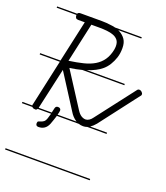

<svg xmlns="http://www.w3.org/2000/svg" viewBox="-144 -648 850 985"><g transform="rotate(20 281.5 -155.5)"><path d="M462 -535H336L342 -532Q363 -521 375.5 -503Q388 -485 388 -455Q388 -426 380.5 -403Q373 -380 361 -360.5Q349 -341 333 -327.5Q317 -314 299 -305Q278 -294 255 -287H462V-280H233Q203 -272 167 -267L288 -79Q299 -62 311 -54.5Q323 -47 335 -47Q344 -47 353.5 -53Q363 -59 370 -69L530 -277Q535 -285 543 -285Q550 -285 556.5 -279Q563 -273 563 -266Q563 -260 558 -256L398 -47Q385 -31 370 -21H462V-14H357Q346 -10 335 -10Q322 -10 310 -14H190Q190 -13 190 -12Q183 11 174 35Q159 72 121 72Q106 72 106 57Q106 48 111 45.5Q116 43 123.5 41Q131 39 138.5 33.5Q146 28 151 13Q155 -2 159 -14H86Q82 -7 75 -7Q64 -7 59 -12L57 -14H0V-21H54V-24Q54 -28 55 -29L110 -280H0V-287H111L161 -514H125Q108 -514 108 -533V-535H0V-542H109Q113 -550 125 -550H241Q268 -550 294 -546Q306 -545 316 -542H462ZM197 -514 150 -300Q193 -306 227.5 -314.5Q262 -323 287 -338Q312 -353 328 -376Q344 -399 351 -433Q353 -444 353 -453Q353 -474 343.5 -486Q334 -498 318 -504Q302 -510 282 -512Q262 -514 241 -514ZM166 -47Q169 -59 181 -59Q189 -59 193 -55Q197 -51 197 -46Q197 -37 192 -21H296Q294 -22 291 -24Q271 -38 258 -60L139 -246L89 -22V-21H160Q164 -35 166 -47ZM462 239H0V232H462Z"/></g></svg>

Font: Gruenewald VA 1. Klasse
Style: Regular
Weight: 400
Designer: Peter Wiegel
Foundry: Peter Wiegel, nach dem Schriftentwurf von Dr. H. Gr¸newald
Version: Version 0.007